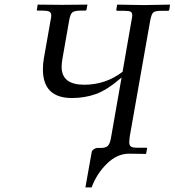

<svg xmlns="http://www.w3.org/2000/svg" viewBox="-20 -666 757 832"><path d="M542 -73.2Q540 -55.2 540 -49.8Q540 -36.6 547.1 -31.2Q554.2 -25.9 574.2 -25.9H612.8Q618.7 -25.9 617.2 -21L612.8 1L541 0H539.1Q487.3 0 443.1 43.5Q398.9 86.9 377 146H350.1L377 -4.9Q377.9 -13.7 386.5 -19.3Q395 -24.9 400.9 -24.9H417Q440.9 -24.9 449.5 -36.4Q458 -47.9 461.9 -74.2L506.8 -330.1Q442.9 -274.9 394.5 -258.1Q346.2 -241.2 292 -241.2Q166 -241.2 166 -365.2Q166 -391.1 169.9 -412.1L199.2 -578.1Q202.1 -590.3 202.1 -598.1Q202.1 -611.3 193.6 -615.7Q185.1 -620.1 163.1 -620.1H145Q139.2 -620.1 139.2 -624L140.1 -625L143.1 -646L250 -645L358.9 -646L355 -625Q354 -620.1 349.1 -620.1H331.1Q301.3 -620.1 292.7 -611.6Q284.2 -603 279.8 -578.1L250 -408.2Q247.1 -390.1 247.1 -376Q247.1 -298.8 345.2 -298.8Q438 -298.8 511.2 -355L549.8 -577.1Q552.7 -590.3 553.2 -599.1Q553.2 -611.3 546.1 -615.2Q539.1 -619.1 519 -619.1H488.8Q483.9 -619.1 483.9 -624L487.8 -646L603 -644L716.8 -646L713.9 -625Q712.4 -619.1 708 -619.1H678.2Q652.3 -619.1 644.3 -612.1Q636.2 -605 630.9 -577.1Z"/></svg>

Font: Linux Libertine
Style: Italic
Weight: 400
Italic angle: -12°
Designer: Philipp H. Poll
Foundry: Philipp H. Poll
Version: Version 5.1.6 ; ttfautohint (v0.9)